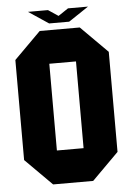

<svg xmlns="http://www.w3.org/2000/svg" viewBox="-56 -854 612 896"><g transform="rotate(-5 250.0 -406.0)"><path d="M187.5 -156.2H312.5V-562.5H187.5ZM31.2 -593.8 156.2 -718.8H343.8L468.8 -593.8V-125L343.8 0H156.2L31.2 -125ZM203.1 -750 109.4 -812.5H203.1L250 -781.2L296.9 -812.5H390.6L296.9 -750Z"/></g></svg>

Font: Signwood
Style: Regular
Weight: 400
Designer: GGBotNet
Foundry: GGBotNet
Version: 0.95